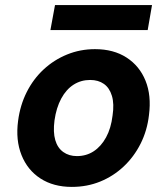

<svg xmlns="http://www.w3.org/2000/svg" viewBox="-20 -722 657 754"><path d="M262 12Q190 12 139 -21Q88 -54 64.5 -113Q41 -172 51 -247Q59 -309 85 -360.5Q111 -412 151.5 -449.5Q192 -487 243.5 -508Q295 -529 353 -529Q426 -529 477 -496Q528 -463 551.5 -405Q575 -347 565 -270Q558 -209 532 -157.5Q506 -106 465.5 -68Q425 -30 373.5 -9Q322 12 262 12ZM282 -109Q319 -109 348 -128Q377 -147 396.5 -182.5Q416 -218 422 -268Q429 -314 419.5 -345.5Q410 -377 388 -392.5Q366 -408 334 -408Q298 -408 269 -389.5Q240 -371 220.5 -335Q201 -299 194 -249Q188 -203 197 -172Q206 -141 228.5 -125Q251 -109 282 -109ZM178 -604 196 -702H577L560 -604Z"/></svg>

Font: DM Sans 11pt ExtraBold
Style: Italic
Weight: 800
Italic angle: -10°
Version: Version 4.004;gftools[0.9.30]